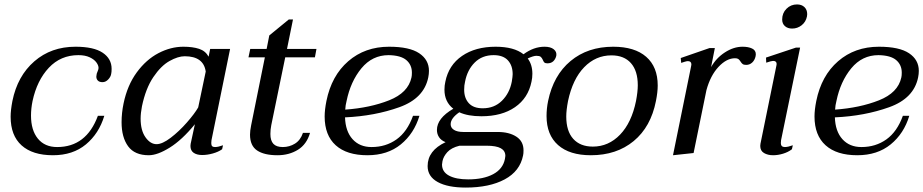

<svg xmlns="http://www.w3.org/2000/svg" viewBox="-20 -691 4169 867"><path d="M28 -164Q28 -193 36 -235Q59 -348 135 -414Q211 -480 321 -480Q403 -480 443.5 -453Q484 -426 484 -380Q484 -365 482 -357Q480 -344 468.5 -332Q457 -320 443 -320Q429 -320 422 -327Q415 -334 415 -345Q415 -350 416 -353Q416 -358 420.5 -368Q425 -378 425 -384Q425 -396 415 -409.5Q405 -423 384.5 -432.5Q364 -442 334 -442Q254 -442 200.5 -385Q147 -328 127 -235Q120 -201 120 -169Q120 -103 151 -65Q182 -27 238 -27Q370 -27 422 -168H451Q427 -88 368 -39Q309 10 219 10Q127 10 77.5 -34.5Q28 -79 28 -164Z M529 -139Q529 -181 538 -224Q555 -306 597.5 -364Q640 -422 695.5 -451Q751 -480 808 -480Q850 -480 879 -470.5Q908 -461 922 -435L929 -470H1019L935 -58Q934 -53 934 -45Q934 -35 938 -31Q942 -27 951 -27Q965 -27 987 -35L983 -17Q966 -5 941 2Q916 9 893 9Q869 9 854.5 -1Q840 -11 840 -32Q840 -38 841 -42L860 -130Q802 -59 746.5 -24.5Q691 10 652 10Q588 10 558.5 -30.5Q529 -71 529 -139ZM875 -206 909 -368Q899 -437 814 -437Q784 -437 745.5 -415.5Q707 -394 672.5 -343Q638 -292 621 -211Q615 -180 615 -155Q615 -102 637 -71Q659 -40 687 -40Q713 -40 751 -69Q789 -98 824 -138Q859 -178 875 -206Z M1205 -126Q1201 -106 1201 -86Q1201 -56 1214.5 -41.5Q1228 -27 1257 -27Q1287 -27 1312 -42.5Q1337 -58 1348 -91H1380Q1365 -39 1325 -14.5Q1285 10 1233 10Q1173 10 1141 -11.5Q1109 -33 1109 -83Q1109 -100 1114 -125L1176 -432H1102L1110 -470H1184L1196 -531L1284 -603H1303L1276 -470H1409L1402 -432H1268Z M1538 -161Q1540 -98 1572 -62.5Q1604 -27 1658 -27Q1722 -27 1770.5 -61.5Q1819 -96 1845 -168H1874Q1850 -88 1790 -39Q1730 10 1639 10Q1546 10 1496 -35Q1446 -80 1446 -165Q1446 -195 1454 -235Q1477 -349 1552.5 -414.5Q1628 -480 1737 -480Q1829 -480 1873 -450.5Q1917 -421 1917 -371Q1917 -357 1914 -342Q1895 -247 1783.5 -207Q1672 -167 1538 -161ZM1840 -363Q1840 -398 1815 -419.5Q1790 -441 1735 -442Q1661 -442 1612 -382.5Q1563 -323 1545 -235Q1540 -216 1539 -196Q1651 -204 1737 -238Q1823 -272 1838 -341Q1840 -349 1840 -363Z M2492 -439Q2488 -423 2478 -414Q2468 -405 2452 -405Q2442 -405 2438 -409Q2434 -413 2431 -421Q2427 -430 2421.5 -434.5Q2416 -439 2402 -439Q2389 -439 2363 -427Q2384 -399 2384 -358Q2384 -339 2380 -322Q2365 -248 2305.5 -207Q2246 -166 2154 -166Q2093 -166 2054 -184Q2015 -157 2015 -130Q2015 -114 2030 -104.5Q2045 -95 2073 -95H2228Q2279 -95 2311.5 -74Q2344 -53 2344 -12Q2344 3 2342 11Q2328 82 2259 119Q2190 156 2083 156Q2002 156 1956.5 131Q1911 106 1911 59Q1911 -11 1992 -49Q1972 -57 1962.5 -71.5Q1953 -86 1953 -104Q1953 -157 2027 -200Q1987 -231 1987 -286Q1987 -305 1991 -322Q2006 -397 2066.5 -438.5Q2127 -480 2218 -480Q2301 -480 2344 -446Q2390 -480 2439 -480Q2466 -480 2480.5 -468.5Q2495 -457 2492 -439ZM2295 -356Q2295 -395 2273.5 -418.5Q2252 -442 2209 -442Q2157 -442 2123.5 -408.5Q2090 -375 2080 -322Q2076 -306 2076 -286Q2076 -248 2097 -225Q2118 -202 2160 -202Q2212 -202 2246.5 -236Q2281 -270 2291 -322Q2295 -346 2295 -356ZM1978 37Q1976 47 1976 52Q1976 85 2007.5 102Q2039 119 2094 119Q2163 119 2207 95.5Q2251 72 2260 27Q2262 17 2262 13Q2262 -10 2241.5 -21.5Q2221 -33 2177 -33H2055Q2018 -24 2000 -4Q1982 16 1978 37Z M2448 -167Q2448 -201 2455 -235Q2479 -351 2556.5 -415.5Q2634 -480 2749 -480Q2846 -480 2898 -434.5Q2950 -389 2950 -305Q2950 -275 2942 -235Q2919 -118 2841.5 -54Q2764 10 2648 10Q2552 10 2500 -36Q2448 -82 2448 -167ZM2852 -235Q2860 -277 2860 -306Q2860 -371 2829 -406Q2798 -441 2741 -441Q2670 -441 2618 -387.5Q2566 -334 2545 -235Q2537 -193 2537 -165Q2537 -99 2568.5 -64Q2600 -29 2657 -29Q2728 -29 2780 -83Q2832 -137 2852 -235Z M3393 -446Q3393 -440 3392 -437Q3388 -419 3376.5 -408.5Q3365 -398 3350 -398Q3339 -398 3334 -401.5Q3329 -405 3324 -413Q3319 -421 3314 -424.5Q3309 -428 3299 -428Q3261 -428 3224.5 -389Q3188 -350 3170 -284L3112 0L3019 10L3101 -393Q3102 -396 3102 -400Q3102 -415 3086 -415Q3081 -415 3071.5 -412Q3062 -409 3056 -407L3054 -429L3184 -474H3208L3191 -388Q3214 -429 3253.5 -454.5Q3293 -480 3333 -480Q3359 -480 3376 -472Q3393 -464 3393 -446Z M3512 -603Q3512 -632 3531.5 -651.5Q3551 -671 3579 -671Q3600 -671 3612.5 -659Q3625 -647 3625 -627Q3625 -621 3624 -617Q3619 -592 3600 -577Q3581 -562 3557 -562Q3537 -562 3524.5 -573Q3512 -584 3512 -603ZM3413 -32Q3413 -38 3414 -42L3486 -395Q3487 -398 3487 -402Q3487 -416 3471 -416Q3464 -416 3440 -408L3439 -431L3574 -476H3593L3507 -58Q3506 -53 3506 -45Q3506 -27 3524 -27Q3538 -27 3560 -35L3556 -17Q3539 -4 3516 3Q3493 10 3471 10Q3447 10 3430 0Q3413 -10 3413 -32Z M3750 -161Q3752 -98 3784 -62.5Q3816 -27 3870 -27Q3934 -27 3982.5 -61.5Q4031 -96 4057 -168H4086Q4062 -88 4002 -39Q3942 10 3851 10Q3758 10 3708 -35Q3658 -80 3658 -165Q3658 -195 3666 -235Q3689 -349 3764.5 -414.5Q3840 -480 3949 -480Q4041 -480 4085 -450.5Q4129 -421 4129 -371Q4129 -357 4126 -342Q4107 -247 3995.5 -207Q3884 -167 3750 -161ZM4052 -363Q4052 -398 4027 -419.5Q4002 -441 3947 -442Q3873 -442 3824 -382.5Q3775 -323 3757 -235Q3752 -216 3751 -196Q3863 -204 3949 -238Q4035 -272 4050 -341Q4052 -349 4052 -363Z"/></svg>

Font: Taviraj
Style: Italic
Weight: 400
Italic angle: -12°
Designer: Katatrad Team
Foundry: CadsonDemak
Version: Version 1.001